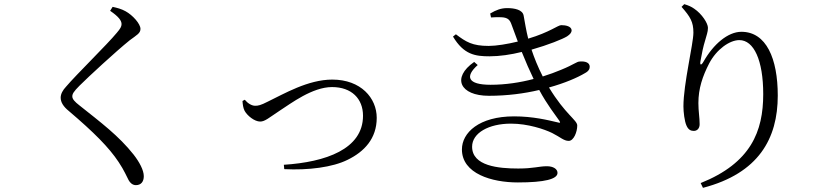

<svg xmlns="http://www.w3.org/2000/svg" viewBox="-20 -830 4020 924"><path d="M634 61C659 61 672 44 672 18C672 -11 651 -50 623 -86C552 -176 465 -241 362 -323C340 -340 328 -353 328 -366C328 -378 334 -389 363 -418C405 -460 537 -582 604 -636C639 -662 656 -670 656 -691C656 -715 619 -757 584 -776C564 -787 545 -792 522 -797L510 -778C551 -750 565 -731 565 -714C565 -702 559 -692 542 -672C496 -616 348 -472 298 -413C282 -396 272 -378 272 -360C272 -338 285 -317 311 -296C432 -193 504 -121 551 -50C579 -8 588 17 599 37C606 50 618 61 634 61Z M1346 -37 1348 -16C1464 -10 1581 -25 1653 -61C1733 -100 1793 -163 1793 -263C1793 -358 1717 -447 1579 -447C1462 -447 1346 -378 1269 -341C1234 -323 1222 -321 1208 -321C1191 -321 1172 -333 1158 -350L1147 -344C1148 -328 1150 -311 1157 -297C1170 -273 1205 -245 1232 -245C1255 -245 1274 -263 1327 -298C1380 -332 1483 -411 1578 -411C1672 -411 1727 -355 1727 -273C1727 -112 1547 -50 1346 -37Z M2336 -559C2384 -559 2439 -567 2491 -580C2510 -533 2529 -489 2548 -450C2484 -433 2413 -422 2341 -422C2230 -422 2217 -462 2279 -517L2262 -532C2153 -456 2193 -369 2333 -369C2421 -369 2504 -380 2575 -397C2613 -326 2654 -275 2671 -250C2678 -240 2677 -237 2664 -241C2617 -252 2545 -270 2454 -270C2285 -270 2203 -191 2203 -111C2203 6 2347 48 2472 48C2601 48 2663 32 2663 2C2663 -17 2642 -30 2612 -30C2573 -30 2549 -19 2474 -19C2379 -19 2252 -31 2252 -124C2252 -190 2332 -235 2439 -235C2521 -235 2600 -208 2637 -190C2677 -170 2693 -152 2717 -152C2741 -152 2758 -195 2758 -226C2758 -252 2700 -280 2622 -409C2698 -430 2758 -456 2795 -478C2814 -488 2818 -499 2818 -509C2818 -529 2796 -536 2771 -534C2755 -534 2744 -520 2680 -494C2654 -483 2624 -472 2592 -462C2568 -509 2551 -552 2538 -591C2619 -614 2688 -642 2709 -655C2724 -665 2731 -674 2731 -684C2730 -703 2704 -709 2681 -709C2665 -709 2626 -675 2522 -644C2512 -683 2506 -723 2500 -755C2495 -783 2457 -791 2421 -791C2391 -791 2368 -782 2339 -765L2343 -746C2360 -747 2377 -748 2394 -747C2425 -745 2434 -734 2442 -711L2472 -630C2423 -618 2368 -609 2332 -609C2253 -609 2223 -628 2174 -665L2160 -654C2212 -567 2267 -559 2336 -559Z M3352 51 3363 74C3631 4 3723 -163 3723 -370C3723 -548 3668 -677 3548 -677C3483 -677 3413 -617 3366 -534C3355 -514 3347 -515 3351 -536C3358 -575 3364 -605 3374 -637C3380 -661 3387 -675 3387 -696C3387 -718 3358 -763 3321 -788C3307 -798 3293 -804 3273 -810L3260 -797C3302 -749 3317 -725 3317 -673C3317 -619 3269 -426 3269 -318C3269 -292 3274 -246 3284 -225C3293 -205 3305 -200 3319 -200C3335 -200 3347 -212 3347 -232C3347 -265 3341 -294 3341 -334C3341 -404 3361 -463 3393 -525C3428 -592 3491 -637 3538 -637C3608 -637 3653 -540 3653 -377C3653 -198 3594 -46 3352 51Z"/></svg>

Font: Source Han Serif CN
Style: Regular
Weight: 400
Designer: Ryoko NISHIZUKA 西塚涼子 (kana & ideographs); Frank Grießhammer (Latin, Greek & Cyrillic); Wenlong ZHANG 张文龙 (bopomofo); San
Foundry: Adobe
Version: Version 2.003;hotconv 1.1.1;makeotfexe 2.6.0